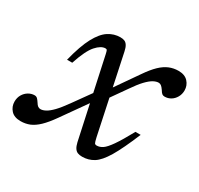

<svg xmlns="http://www.w3.org/2000/svg" viewBox="-136 -566 729 703"><g transform="rotate(30 228.5 -214.5)"><path d="M248.5 -207 223 -191 137.5 -70Q116 -39.5 97.8 -22Q79.5 -4.5 61.8 2.8Q44 10 23.5 10Q-3.5 10 -17.2 -5.2Q-31 -20.5 -31 -41.5Q-31 -58 -23.5 -70.8Q-16 -83.5 -3.8 -90.8Q8.5 -98 21.5 -98Q29 -98 33.8 -93.2Q38.5 -88.5 44 -80Q49 -71.5 54 -68Q59 -64.5 65 -64.5Q74.5 -64.5 86.2 -70.8Q98 -77 113.8 -93.2Q129.5 -109.5 150.5 -139L213.5 -227L239 -243L320 -359.5Q340.5 -389.5 358.5 -406.8Q376.5 -424 394.8 -431.5Q413 -439 433.5 -439Q460 -439 474 -423.8Q488 -408.5 488 -387.5Q488 -371.5 480.5 -358.5Q473 -345.5 461.2 -338.5Q449.5 -331.5 435.5 -331.5Q429 -331.5 424.8 -334.8Q420.5 -338 414.5 -348Q408 -357.5 403 -361.2Q398 -365 392 -365Q382 -365 370 -358.5Q358 -352 342.5 -335.8Q327 -319.5 306.5 -289.5ZM430 -166.5Q399.5 -93 376.8 -55Q354 -17 332.2 -3.5Q310.5 10 284 10Q273 10 265.2 7Q257.5 4 252 -4.2Q246.5 -12.5 243 -27.5L171.5 -358.5Q169 -370 167.2 -373.2Q165.5 -376.5 160.5 -376.5Q142 -376.5 121.5 -353.5Q101 -330.5 81 -270H59Q75.5 -336 95.2 -372.8Q115 -409.5 138 -424.2Q161 -439 187.5 -439Q198.5 -439 205.8 -435.8Q213 -432.5 218 -424.2Q223 -416 226 -401.5L294.5 -78Q298.5 -60 301 -56Q303.5 -52 310 -52Q322.5 -52 334.8 -60.2Q347 -68.5 364.2 -93.2Q381.5 -118 408 -166.5Z"/></g></svg>

Font: Newsreader 20pt
Style: Italic
Weight: 400
Italic angle: -17°
Version: Version 1.003